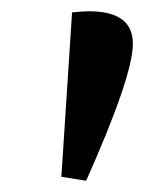

<svg xmlns="http://www.w3.org/2000/svg" viewBox="-20 -752 256 341"><path d="M138 -732C131.3 -732 121.3 -731.3 108 -730L89 -438L133 -431C188.3 -555 216 -636.2 216 -674.5C216 -712.8 190 -732 138 -732Z"/></svg>

Font: Oleo Script
Style: Regular
Weight: 400
Designer: Soytutype
Foundry: Soytutype
Version: Version 1.002